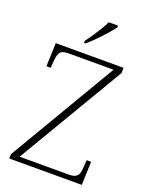

<svg xmlns="http://www.w3.org/2000/svg" viewBox="-169 -1017 856 1103"><g transform="rotate(20 259.0 -465.5)"><path d="M30 0V-26L418 -684H144Q104 -684 92.5 -667.5Q81 -651 78 -612L75 -571H49L54 -714H468V-682L82 -30H382Q409 -30 422.5 -37.5Q436 -45 441.5 -60Q447 -75 448 -101L451 -143H478L473 0ZM206 -784Q221 -803 238.5 -829Q256 -855 272.5 -882Q289 -909 299 -931H356V-921Q347 -908 330 -888Q313 -868 292.5 -846Q272 -824 252 -804.5Q232 -785 216 -771H206Z"/></g></svg>

Font: Noto Serif Kannada ExtraLight
Style: Regular
Weight: 250
Version: Version 2.003